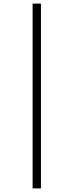

<svg xmlns="http://www.w3.org/2000/svg" viewBox="-20 -792 412 1060"><path d="M206 248H160V-772H206Z"/></svg>

Font: Montaga
Style: Regular
Weight: 400
Designer: Alejandra Rodriguez
Foundry: Alejandra Rodriguez
Version: Version 1.001